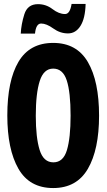

<svg xmlns="http://www.w3.org/2000/svg" viewBox="-20 -943 540 971"><path d="M157 -773Q162 -824 188 -824Q215 -824 249.5 -799Q284 -774 324 -774Q363 -774 387 -812Q411 -850 413 -923H342Q334 -872 309 -872Q278 -872 245.5 -897Q213 -922 172 -922Q119 -922 103 -870.5Q87 -819 85 -773ZM481 -358Q481 -532 424.5 -629Q368 -726 249 -726Q130 -726 73.5 -630.5Q17 -535 17 -359Q17 -188 73 -90Q129 8 249 8Q368 8 424.5 -89.5Q481 -187 481 -358ZM161 -358Q161 -471 181 -533.5Q201 -596 249 -596Q298 -596 317.5 -536.5Q337 -477 337 -358Q337 -246 318.5 -184Q300 -122 250 -122Q200 -122 180.5 -184.5Q161 -247 161 -358Z"/></svg>

Font: Noto Sans Mono UI Condensed ExtraBold
Style: Regular
Weight: 800
Width: 3
Designer: Monotype Design team
Foundry: Monotype Imaging Inc.
Version: 1.000